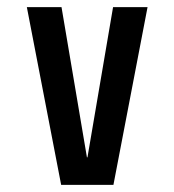

<svg xmlns="http://www.w3.org/2000/svg" viewBox="-20 -520 490 540"><path d="M152 0 55.5 -500H153L224.5 -77.5H226L298 -500H395L299 0Z"/></svg>

Font: Trispace Condensed
Style: Regular
Weight: 400
Width: 3
Designer: Tyler Finck
Foundry: Etcetera Type Company
Version: Version 1.210; ttfautohint (v1.8.3)